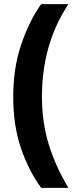

<svg xmlns="http://www.w3.org/2000/svg" viewBox="-20 -751 358 929"><path d="M44 -282Q44 -421 82 -534Q120 -647 179 -731H311Q183 -538 183 -283Q183 -159 216 -52Q249 55 311 158H179Q117 72 80.5 -36.5Q44 -145 44 -282Z"/></svg>

Font: Noto Sans Thai ExtCond ExtBd
Style: Regular
Weight: 800
Width: 2
Designer: Monotype Design Team
Foundry: Monotype Imaging Inc.
Version: Version 2.002; ttfautohint (v1.8.4.7-5d5b)